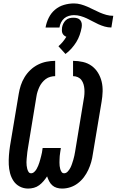

<svg xmlns="http://www.w3.org/2000/svg" viewBox="-20 -1089 679 1117"><path d="M341 8Q325 8 310 3.5Q295 -1 284 -11Q273 -21 266 -34.5Q259 -48 254 -63Q245 -49 233.5 -35.5Q222 -22 208 -11.5Q194 -1 177 3.5Q160 8 144 8Q117 8 94.5 -4Q72 -16 58.5 -36.5Q45 -57 38.5 -81.5Q32 -106 31 -132Q30 -158 32 -185Q34 -212 38 -238L89 -543Q93 -568 101 -592.5Q109 -617 123 -640Q137 -663 157 -682Q177 -701 201 -713Q225 -725 250.5 -730Q276 -735 301 -735V-646Q288 -646 273 -642Q258 -638 246 -629Q234 -620 224.5 -608Q215 -596 209 -583Q203 -570 198.5 -556Q194 -542 192 -528L142 -224Q140 -214 139 -204Q138 -194 137 -184Q136 -174 135 -164.5Q134 -155 134 -145Q134 -135 135 -125.5Q136 -116 138.5 -106.5Q141 -97 146 -89Q151 -81 161 -81Q171 -81 179.5 -89Q188 -97 193 -106Q198 -115 202 -124.5Q206 -134 209 -143.5Q212 -153 214.5 -162.5Q217 -172 219.5 -181.5Q222 -191 224 -201Q226 -211 227 -221L228 -228H334L333 -221Q332 -211 330 -201Q328 -191 327.5 -181.5Q327 -172 326.5 -162.5Q326 -153 326 -143Q326 -133 327 -123.5Q328 -114 330.5 -105.5Q333 -97 338 -89Q343 -81 353 -81Q365 -81 374.5 -91.5Q384 -102 389.5 -113Q395 -124 399 -136Q403 -148 406.5 -159.5Q410 -171 412.5 -183Q415 -195 417 -207L467 -511Q470 -526 471 -541Q472 -556 471 -570.5Q470 -585 466 -598.5Q462 -612 454 -623Q446 -634 433 -640Q420 -646 405 -646V-735Q434 -735 462.5 -728.5Q491 -722 513.5 -705.5Q536 -689 550.5 -665Q565 -641 571.5 -613.5Q578 -586 577 -556Q576 -526 571 -497L520 -192Q517 -169 510.5 -146Q504 -123 493.5 -100.5Q483 -78 468 -58Q453 -38 432.5 -22.5Q412 -7 388.5 0.5Q365 8 341 8ZM628 -929Q608 -929 589 -934.5Q570 -940 552.5 -948Q535 -956 518.5 -965Q502 -974 485 -982Q468 -990 449 -995.5Q430 -1001 410 -1001Q396 -1001 380.5 -996.5Q365 -992 353.5 -982Q342 -972 335 -958Q328 -944 326 -929H245Q250 -958 263.5 -985.5Q277 -1013 300 -1032.5Q323 -1052 352 -1060.5Q381 -1069 410 -1069Q431 -1069 450.5 -1063.5Q470 -1058 488.5 -1050Q507 -1042 524.5 -1033Q542 -1024 560.5 -1016Q579 -1008 598.5 -1002.5Q618 -997 639 -997ZM361 -775 320 -820Q334 -832 345.5 -846Q357 -860 366 -875Q358 -878 352 -883.5Q346 -889 343 -896Q340 -903 340 -912Q340 -921 341 -929Q343 -941 348.5 -952Q354 -963 363 -971.5Q372 -980 383.5 -983Q395 -986 407 -986Q419 -986 429.5 -983Q440 -980 447 -971.5Q454 -963 455.5 -952Q457 -941 455 -929Q451 -907 443.5 -885.5Q436 -864 424 -844.5Q412 -825 396 -807Q380 -789 361 -775Z"/></svg>

Font: Iosevka Extended
Style: Bold Italic
Weight: 700
Width: 7
Italic angle: -9°
Monospace: yes
Designer: Belleve Invis
Foundry: Belleve Invis
Version: Version 32.5.0; ttfautohint (v1.8.4)